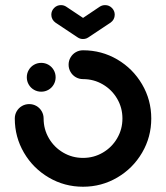

<svg xmlns="http://www.w3.org/2000/svg" viewBox="-20 -716 640 740"><path d="M83.3 -418.1Q83.3 -433.3 90.7 -446.1Q98.1 -458.9 110.9 -466.3Q123.7 -473.7 138.9 -473.7Q154.1 -473.7 166.9 -466.3Q179.6 -458.9 187 -446.1Q194.4 -433.3 194.4 -418.1Q194.4 -403 187 -390.2Q179.6 -377.4 166.9 -370Q154.1 -362.6 138.9 -362.6Q123.7 -362.6 110.9 -370Q98.1 -377.4 90.7 -390.2Q83.3 -403 83.3 -418.1ZM244.4 -466.7Q244.4 -481.9 251.9 -494.6Q259.3 -507.4 272 -514.8Q284.8 -522.2 300 -522.2Q371.5 -522.2 431.9 -486.9Q492.2 -451.5 527.6 -391.1Q563 -330.7 563 -259.3Q563 -187.8 527.6 -127.4Q492.2 -67 431.9 -31.7Q371.5 3.7 300 3.7Q228.5 3.7 168.1 -31.7Q107.8 -67 72.4 -127.4Q37 -187.8 37 -259.3Q37 -274.4 44.4 -287.2Q51.9 -300 64.6 -307.4Q77.4 -314.8 92.6 -314.8Q107.8 -314.8 120.6 -307.4Q133.3 -300 140.7 -287.2Q148.1 -274.4 148.1 -259.3Q148.1 -217.8 168.5 -183Q188.9 -148.1 223.7 -127.8Q258.5 -107.4 300 -107.4Q341.5 -107.4 376.3 -127.8Q411.1 -148.1 431.5 -183Q451.9 -217.8 451.9 -259.3Q451.9 -300.7 431.5 -335.6Q411.1 -370.4 376.3 -390.7Q341.5 -411.1 300 -411.1Q284.8 -411.1 272 -418.5Q259.3 -425.9 251.9 -438.7Q244.4 -451.5 244.4 -466.7ZM177.8 -659.3Q177.8 -674.4 188.7 -685.4Q199.6 -696.3 214.8 -696.3Q226.3 -696.3 235.6 -690L321.1 -633Q328.5 -627.8 332.8 -619.8Q337 -611.9 337 -602.6Q337 -587.4 326.1 -576.5Q315.2 -565.6 300 -565.6Q288.5 -565.6 279.3 -571.9L193.7 -628.9Q186.3 -634.1 182 -642Q177.8 -650 177.8 -659.3ZM385.2 -696.3Q400.4 -696.3 411.3 -685.4Q422.2 -674.4 422.2 -659.3Q422.2 -650 418 -642Q413.7 -634.1 406.3 -628.9L320 -571.5L279.3 -633L364.1 -690Q373.7 -696.3 385.2 -696.3Z"/></svg>

Font: 26F Galaxy Sans Black
Style: Regular
Weight: 900
Designer: C₂₉H₂₅N₃O₅
Version: Version 1.100